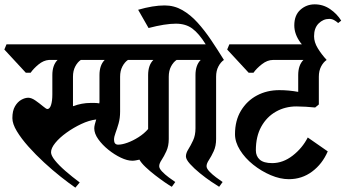

<svg xmlns="http://www.w3.org/2000/svg" viewBox="-38 -843 1591 884"><path d="M739 -203Q739 -171 728 -147Q717 -123 706 -106.5Q695 -90 695 -78Q695 -67 708.5 -53Q722 -39 739.5 -26Q757 -13 769 -5L753 17Q742 11 721 -3.5Q700 -18 676 -36.5Q652 -55 632 -74Q612 -93 604 -108Q595 -106 587 -104.5Q579 -103 571 -103Q548 -103 518.5 -117Q489 -131 461 -153.5Q433 -176 414.5 -202Q396 -228 396 -252Q396 -260 398.5 -270Q401 -280 405 -293Q372 -289 336 -272Q300 -255 268 -232Q236 -209 216.5 -185Q197 -161 197 -142Q197 -127 215 -104.5Q233 -82 263.5 -55.5Q294 -29 329 -3L309 21Q280 1 242 -29Q204 -59 165 -95Q126 -131 93 -168Q60 -205 39.5 -239Q19 -273 19 -299Q19 -333 31 -353.5Q43 -374 60 -383.5Q77 -393 92 -393Q107 -393 125.5 -380Q144 -367 159.5 -354Q175 -341 180 -341Q191 -341 197 -359.5Q203 -378 203 -409V-497Q203 -543 227 -567H187Q162 -565 139 -546Q116 -527 103 -508H81L-18 -615L-8 -639H709L775 -567Q760 -557 749.5 -537Q739 -517 739 -490ZM644 -497Q644 -543 668 -567H551Q536 -557 525.5 -537Q515 -517 515 -490V-329Q515 -299 508 -274.5Q501 -250 494 -231.5Q487 -213 487 -200Q487 -177 506 -177Q524 -177 549 -186Q574 -195 600 -211.5Q626 -228 644 -249ZM378 -369Q388 -369 398.5 -369Q409 -369 419 -367Q420 -370 420 -373.5Q420 -377 420 -381V-497Q420 -543 444 -567H334Q319 -557 308.5 -537Q298 -517 298 -490V-354Q339 -369 378 -369Z M957 -203Q957 -171 946 -147Q935 -123 924 -106.5Q913 -90 913 -78Q913 -67 926.5 -53Q940 -39 957.5 -26Q975 -13 987 -5L971 17Q959 10 934 -7Q909 -24 882.5 -45.5Q856 -67 837 -88Q818 -109 818 -123Q818 -138 829 -155.5Q840 -173 851 -196.5Q862 -220 862 -252V-497Q862 -543 886 -567H688L666 -639H909Q878 -689 847.5 -711.5Q817 -734 772 -734Q747 -734 715.5 -729Q684 -724 646 -714L598 -798Q667 -818 720 -818Q764 -818 801.5 -796.5Q839 -775 871.5 -739Q904 -703 934 -658.5Q964 -614 993 -567Q978 -557 967.5 -537Q957 -517 957 -490Z M1413 -348Q1394 -350 1370.5 -351.5Q1347 -353 1327 -353Q1275 -353 1232.5 -329Q1190 -305 1165 -260Q1140 -215 1140 -151Q1140 -124 1158 -108Q1176 -92 1215 -92Q1265 -92 1309.5 -126.5Q1354 -161 1379 -210L1471 -146Q1446 -88 1399 -53Q1352 -18 1292 -18Q1252 -18 1208.5 -36.5Q1165 -55 1127.5 -85Q1090 -115 1067 -152Q1044 -189 1044 -225Q1044 -288 1071.5 -333.5Q1099 -379 1145 -403.5Q1191 -428 1248 -428Q1270 -428 1291.5 -426Q1313 -424 1335 -420V-497Q1335 -543 1359 -567H1219Q1193 -567 1168 -547.5Q1143 -528 1129 -508H1107L1008 -615L1018 -639H1400L1466 -567Q1451 -557 1440.5 -537Q1430 -517 1430 -490V-362Z M1411 -823Q1450 -823 1482 -801Q1514 -779 1533 -748L1519 -737Q1510 -745 1500 -750.5Q1490 -756 1478 -756Q1450 -756 1429 -735Q1408 -714 1408 -676Q1408 -649 1425 -621Q1442 -593 1466 -567L1417 -583Q1375 -607 1346 -646Q1317 -685 1317 -726Q1317 -773 1345 -798Q1373 -823 1411 -823Z"/></svg>

Font: Jaini Purva
Style: Regular
Weight: 400
Designer: Maithili Shingre, Girish Dalvi (Devanagari), Taresh Vohra (Latin)
Foundry: Ek Type
Version: Version 2.000; ttfautohint (v1.8.4.7-5d5b)